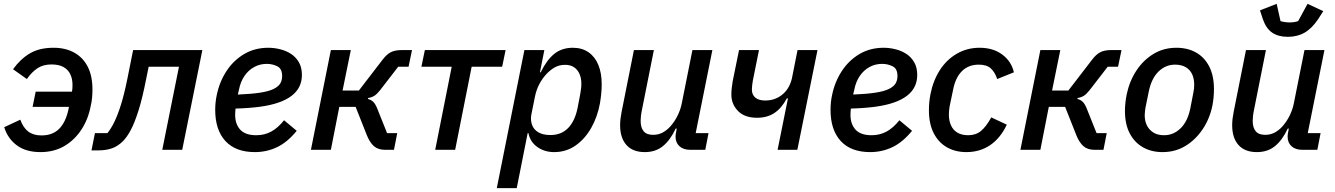

<svg xmlns="http://www.w3.org/2000/svg" viewBox="-20 -781 6962 1001"><path d="M150 -224 166 -303H377L351 -275L355 -301Q357 -311 357.5 -320.5Q358 -330 358 -339Q358 -370 346.5 -394Q335 -418 311 -431.5Q287 -445 248 -445Q206 -445 176.5 -426Q147 -407 120 -369L48 -420Q86 -473 135.5 -502.5Q185 -532 259 -532Q321 -532 366.5 -507Q412 -482 437 -434Q462 -386 462 -314Q462 -292 460 -270.5Q458 -249 453 -229Q440 -159 404 -104.5Q368 -50 314.5 -19Q261 12 191 12Q115 12 67.5 -23.5Q20 -59 2 -118L86 -157Q101 -115 127.5 -95Q154 -75 196 -75Q255 -75 289 -110Q323 -145 337 -211L344 -246L364 -224Z M457 3 475 -87H540Q559 -110 576.5 -146Q594 -182 611 -236.5Q628 -291 644 -370L674 -520H1035L930 0H826L913 -433H755L743 -374Q723 -271 702.5 -206Q682 -141 662 -103.5Q642 -66 621 -45Q594 -18 563 -7.5Q532 3 494 3Z M1309 12Q1208 12 1155 -46Q1102 -104 1102 -208Q1102 -228 1104 -247.5Q1106 -267 1110 -285Q1124 -354 1160.5 -410Q1197 -466 1252.5 -499Q1308 -532 1379 -532Q1410 -532 1441.5 -524Q1473 -516 1498 -499.5Q1523 -483 1538.5 -456Q1554 -429 1554 -390Q1554 -357 1541 -330Q1528 -303 1501 -282Q1474 -261 1432.5 -246.5Q1391 -232 1335.5 -224.5Q1280 -217 1208 -215Q1207 -206 1206.5 -197Q1206 -188 1206 -182Q1206 -134 1232.5 -105Q1259 -76 1316 -76Q1359 -76 1394 -95Q1429 -114 1461 -154L1527 -99Q1478 -39 1424 -13.5Q1370 12 1309 12ZM1371 -448Q1335 -448 1305 -431.5Q1275 -415 1254.5 -385Q1234 -355 1226 -314L1220 -288Q1292 -291 1337 -298Q1382 -305 1407 -317.5Q1432 -330 1441.5 -346.5Q1451 -363 1451 -385Q1451 -423 1425.5 -435.5Q1400 -448 1371 -448Z M1601 0 1705 -520H1809L1766 -309H1851L1974 -469Q1995 -497 2017 -508.5Q2039 -520 2074 -520H2128L2110 -433H2056L1961 -310Q1945 -290 1931.5 -281.5Q1918 -273 1899 -270L1898 -265Q1915 -261 1926.5 -249.5Q1938 -238 1948 -212L1998 -87H2051L2034 0H1987Q1951 0 1929.5 -19Q1908 -38 1893 -75L1834 -224H1749L1705 0Z M2249 0 2335 -433H2177L2195 -520H2616L2598 -433H2439L2353 0Z M2570 200 2714 -520H2818L2795 -404H2799Q2830 -468 2869.5 -500Q2909 -532 2967 -532Q3015 -532 3049 -508Q3083 -484 3100 -441.5Q3117 -399 3117 -341Q3117 -317 3114.5 -292Q3112 -267 3108 -243Q3095 -172 3062.5 -114.5Q3030 -57 2981 -22.5Q2932 12 2869 12Q2819 12 2781.5 -14.5Q2744 -41 2735 -87H2731L2674 200ZM2850 -77Q2906 -77 2941.5 -113Q2977 -149 2991 -217L3005 -290Q3007 -302 3009 -316.5Q3011 -331 3011 -344Q3011 -373 3001.5 -395Q2992 -417 2973.5 -430Q2955 -443 2926 -443Q2895 -443 2871 -429Q2847 -415 2827 -393Q2806 -370 2791 -341Q2776 -312 2769 -277L2750 -183Q2745 -154 2754 -129.5Q2763 -105 2787 -91Q2811 -77 2850 -77Z M3285 -520H3389L3326 -204Q3323 -190 3321.5 -175.5Q3320 -161 3320 -151Q3320 -116 3335.5 -97Q3351 -78 3385 -78Q3412 -78 3434 -89.5Q3456 -101 3475 -122Q3498 -148 3513 -179Q3528 -210 3534 -240L3590 -520H3694L3607 -87H3674L3657 0H3578Q3543 0 3522.5 -18.5Q3502 -37 3502 -69Q3502 -75 3503 -83Q3504 -91 3506 -98L3508 -111H3503Q3475 -51 3436.5 -19.5Q3398 12 3342 12Q3279 12 3246 -25Q3213 -62 3213 -128Q3213 -145 3215 -162Q3217 -179 3221 -199Z M4034 0 4088 -268H4082Q4055 -217 4017.5 -192Q3980 -167 3927 -167Q3862 -167 3827.5 -202.5Q3793 -238 3793 -288Q3793 -305 3795 -322.5Q3797 -340 3800 -358L3833 -520H3937L3905 -361Q3903 -349 3901.5 -337Q3900 -325 3900 -314Q3900 -287 3918 -272Q3936 -257 3969 -257Q3999 -257 4022.5 -266.5Q4046 -276 4064 -292.5Q4082 -309 4093 -330Q4104 -351 4109 -374L4138 -520H4242L4137 0Z M4517 12Q4416 12 4363 -46Q4310 -104 4310 -208Q4310 -228 4312 -247.5Q4314 -267 4318 -285Q4332 -354 4368.5 -410Q4405 -466 4460.5 -499Q4516 -532 4587 -532Q4618 -532 4649.5 -524Q4681 -516 4706 -499.5Q4731 -483 4746.5 -456Q4762 -429 4762 -390Q4762 -357 4749 -330Q4736 -303 4709 -282Q4682 -261 4640.5 -246.5Q4599 -232 4543.5 -224.5Q4488 -217 4416 -215Q4415 -206 4414.5 -197Q4414 -188 4414 -182Q4414 -134 4440.5 -105Q4467 -76 4524 -76Q4567 -76 4602 -95Q4637 -114 4669 -154L4735 -99Q4686 -39 4632 -13.5Q4578 12 4517 12ZM4579 -448Q4543 -448 4513 -431.5Q4483 -415 4462.5 -385Q4442 -355 4434 -314L4428 -288Q4500 -291 4545 -298Q4590 -305 4615 -317.5Q4640 -330 4649.5 -346.5Q4659 -363 4659 -385Q4659 -423 4633.5 -435.5Q4608 -448 4579 -448Z M5018 12Q4961 12 4917 -13Q4873 -38 4848 -86.5Q4823 -135 4823 -206Q4823 -228 4825 -249Q4827 -270 4831 -290Q4845 -361 4880 -415.5Q4915 -470 4968.5 -501Q5022 -532 5087 -532Q5158 -532 5205.5 -496.5Q5253 -461 5266 -404L5179 -369Q5167 -405 5145.5 -424.5Q5124 -444 5083 -444Q5029 -444 4995 -410Q4961 -376 4949 -313L4931 -227Q4929 -216 4928 -204.5Q4927 -193 4927 -183Q4927 -152 4938 -127.5Q4949 -103 4971.5 -89.5Q4994 -76 5028 -76Q5067 -76 5094 -98Q5121 -120 5148 -169L5229 -131Q5196 -61 5142.5 -24.5Q5089 12 5018 12Z M5300 0 5404 -520H5508L5465 -309H5550L5673 -469Q5694 -497 5716 -508.5Q5738 -520 5773 -520H5827L5809 -433H5755L5660 -310Q5644 -290 5630.5 -281.5Q5617 -273 5598 -270L5597 -265Q5614 -261 5625.5 -249.5Q5637 -238 5647 -212L5697 -87H5750L5733 0H5686Q5650 0 5628.5 -19Q5607 -38 5592 -75L5533 -224H5448L5404 0Z M6041 12Q5983 12 5939 -13Q5895 -38 5870 -85.5Q5845 -133 5845 -203Q5845 -225 5847.5 -246.5Q5850 -268 5854 -289Q5869 -359 5905 -413.5Q5941 -468 5994 -500Q6047 -532 6113 -532Q6172 -532 6216 -507Q6260 -482 6284.5 -434Q6309 -386 6309 -317Q6309 -295 6307 -273.5Q6305 -252 6301 -231Q6287 -162 6250 -107Q6213 -52 6160 -20Q6107 12 6041 12ZM6049 -76Q6098 -76 6135 -112Q6172 -148 6186 -217L6202 -300Q6204 -309 6205 -319Q6206 -329 6206 -339Q6206 -371 6195 -394.5Q6184 -418 6161.5 -431Q6139 -444 6106 -444Q6057 -444 6020 -408Q5983 -372 5969 -303L5952 -220Q5951 -212 5949.5 -201.5Q5948 -191 5948 -181Q5948 -149 5960 -126Q5972 -103 5994 -89.5Q6016 -76 6049 -76Z M6476 -520H6580L6517 -204Q6514 -190 6512.5 -175.5Q6511 -161 6511 -151Q6511 -116 6526.5 -97Q6542 -78 6576 -78Q6603 -78 6625 -89.5Q6647 -101 6666 -122Q6689 -148 6704 -179Q6719 -210 6725 -240L6781 -520H6885L6798 -87H6865L6848 0H6769Q6734 0 6713.5 -18.5Q6693 -37 6693 -69Q6693 -75 6694 -83Q6695 -91 6697 -98L6699 -111H6694Q6666 -51 6627.5 -19.5Q6589 12 6533 12Q6470 12 6437 -25Q6404 -62 6404 -128Q6404 -145 6406 -162Q6408 -179 6412 -199ZM6694 -589Q6645 -589 6613 -610.5Q6581 -632 6564 -681L6549 -727L6636 -761L6656 -671Q6665 -668 6678.5 -666Q6692 -664 6703 -664Q6716 -664 6728 -666Q6740 -668 6748 -671L6797 -761L6879 -723L6852 -681Q6820 -633 6782 -611Q6744 -589 6694 -589Z"/></svg>

Font: IBM Plex Sans Medium
Style: Italic
Weight: 500
Italic angle: -11.31°
Designer: Mike Abbink, Paul van der Laan, Pieter van Rosmalen
Foundry: Bold Monday
Version: Version 3.201